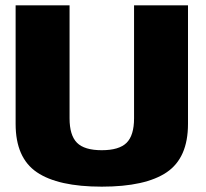

<svg xmlns="http://www.w3.org/2000/svg" viewBox="-20 -695 772 719"><path d="M361 4Q525 4 604.5 -50Q684 -104 684 -231V-675H482V-252Q482 -188 454 -160.2Q426 -132.5 361 -132.5Q296 -132.5 268.2 -160.5Q240.5 -188.5 240.5 -252V-675H38.5V-231Q38.5 -104 118 -50Q197.5 4 361 4Z"/></svg>

Font: Anybody UltraCondensed Thin ExtraBold
Style: Regular
Weight: 800
Version: Version 1.111